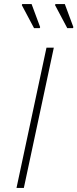

<svg xmlns="http://www.w3.org/2000/svg" viewBox="-20 -922 380 942"><path d="M61 0 208 -688H244L97 0ZM175 -784H147L87 -897L89 -902H135L177 -789ZM338 -784H310L250 -897L252 -902H298L340 -789Z"/></svg>

Font: Saira Thin Thin
Style: Italic
Weight: 250
Italic angle: -12°
Version: Version 1.101